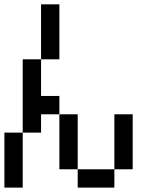

<svg xmlns="http://www.w3.org/2000/svg" viewBox="-20 -853 707 873"><path d="M0 0V-250H83.3V0ZM83.3 -250V-583.3H166.7V-416.7H250V-333.3H166.7V-250ZM166.7 -583.3V-833.3H250V-583.3ZM250 -83.3V-333.3H333.3V-83.3ZM333.3 -83.3H500V0H333.3ZM500 -83.3V-333.3H583.3V-83.3Z"/></svg>

Font: Galmuri11 Condensed
Style: Regular
Weight: 400
Width: 3
Designer: Lee Minseo (quiple)
Version: Version 2.399;hotconv 1.1.1;makeotfexe 2.6.0 DEVELOPMENT